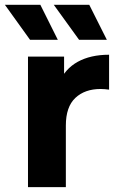

<svg xmlns="http://www.w3.org/2000/svg" viewBox="-43 -771 494 791"><path d="M72.3 0V-537.9H221V-385.6L200.4 -429.6Q224.2 -487 277.1 -516.3Q330 -545.5 406.4 -545.5V-401.7Q396.2 -403 388 -403.7Q379.9 -404.4 371.5 -404.4Q306.6 -404.4 267.5 -367.7Q228.3 -330.9 228.3 -253.9V0ZM282.8 -607 178.5 -751.3H324.7L397.2 -607ZM80.8 -607 -22.9 -751.3H123.2L195.2 -607Z"/></svg>

Font: Montserrat Thin
Style: Regular
Weight: 100
Designer: Julieta Ulanovsky
Foundry: Julieta Ulanovsky
Version: Version 9.000